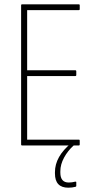

<svg xmlns="http://www.w3.org/2000/svg" viewBox="-20 -675 452 891"><path d="M82 0Q78 0 78 -4V-651Q78 -655 82 -655H346Q350 -655 350 -651V-632Q350 -628 346 -628H106V-349H329Q334 -349 334 -344V-327Q334 -322 329 -322H106V-27H346Q350 -27 350 -23V-4Q350 0 346 0ZM297 196Q235 196 235 130V124Q235 51 311 -11L322 -5V0Q295 24 277.5 56Q260 88 260 120V126Q260 172 299 172Q314 172 329 168Q334 167 334 171V188Q334 191 330 192Q315 196 297 196Z"/></svg>

Font: Sofia Sans Cond ExtraLight
Style: Regular
Weight: 200
Width: 3
Designer: Botio Nikoltchev, Ani Petrova
Foundry: lettersoup
Version: Version 4.100; ttfautohint (v1.8.3)